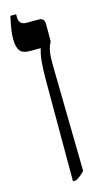

<svg xmlns="http://www.w3.org/2000/svg" viewBox="-135 -688 511 968"><g transform="rotate(-15 120.5 -203.5)"><path d="M118 240V-287Q118 -343 121.5 -381Q125 -419 134 -448V-450H77Q41 -450 26.5 -469Q12 -488 12 -531Q12 -555 16 -580Q20 -605 29 -647H59V-632Q59 -592 98 -592H163Q192 -592 192 -560V-471Q182 -451 177.5 -433.5Q173 -416 172 -391Q171 -366 172 -321L181 203Q159 227 134 240Z"/></g></svg>

Font: Noto Serif Hebrew Condensed
Style: Bold
Weight: 700
Width: 3
Designer: Monotype Design Team
Foundry: Monotype Imaging Inc.
Version: Version 2.004; ttfautohint (v1.8.4.7-5d5b)